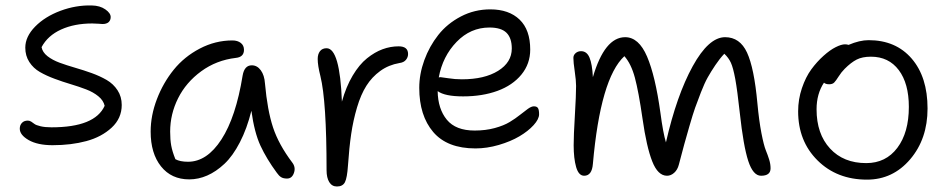

<svg xmlns="http://www.w3.org/2000/svg" viewBox="-20 -595 3448 697"><path d="M170.9 -67.9Q116.7 -67.9 84.2 -86.4Q51.8 -105 51.8 -127.9Q51.8 -140.6 59.6 -148.9Q67.4 -157.2 81.1 -157.2Q87.4 -157.2 93.5 -153.3Q99.6 -149.4 105.2 -145Q110.8 -140.6 127 -136.7Q143.1 -132.8 167 -132.8Q324.7 -132.8 359.9 -210.9Q355.5 -230.5 336.9 -245.6Q318.4 -260.7 292.7 -270.5Q267.1 -280.3 237.1 -289.3Q207 -298.3 178 -309.1Q148.9 -319.8 125 -333.5Q101.1 -347.2 86.4 -369.9Q71.8 -392.6 71.8 -421.9Q71.8 -461.9 107.4 -498.3Q143.1 -534.7 199.2 -555.7Q255.4 -576.7 313 -575.2Q342.8 -574.7 362.3 -561Q381.8 -547.4 381.8 -533.2Q381.8 -521.5 374.3 -514.6Q366.7 -507.8 352.1 -507.8Q350.6 -507.8 338.4 -508.8Q326.2 -509.8 314.9 -509.8Q250 -509.8 201.7 -487.8Q153.3 -465.8 130.9 -423.8Q134.3 -405.3 152.3 -391.1Q170.4 -377 196.3 -367.4Q222.2 -357.9 252.7 -349.1Q283.2 -340.3 313 -329.6Q342.8 -318.8 367.2 -304.7Q391.6 -290.5 406.7 -267.3Q421.9 -244.1 421.9 -213.9Q421.9 -165.5 385.3 -131.6Q348.6 -97.7 293.5 -82.8Q238.3 -67.9 170.9 -67.9Z M667 56.2Q602.1 56.2 564.5 9Q526.9 -38.1 526.9 -117.2Q526.9 -175.8 549.6 -235.1Q572.3 -294.4 610.6 -341.8Q648.9 -389.2 705.3 -418.7Q761.7 -448.2 823.7 -448.2Q842.3 -448.2 854 -439.2Q865.7 -430.2 865.7 -414.1Q865.7 -387.7 835.9 -384.8Q765.6 -376.5 710.4 -336.2Q655.3 -295.9 626.5 -238.3Q597.7 -180.7 597.7 -117.2Q597.7 -87.9 601.6 -66.4Q605.5 -44.9 616.7 -17.1Q633.3 -7.8 662.6 -7.8Q731.4 -7.8 783.9 -88.9Q836.4 -169.9 860.8 -320.8Q867.2 -357.9 894 -357.9Q913.6 -357.9 926.8 -339.8Q939.9 -321.8 941.9 -292Q950.7 -194.3 971.2 -132.3Q991.7 -70.3 1041 -4.9Q1054.2 12.2 1047.1 32.7Q1040 53.2 1022 53.2Q1008.8 53.2 1000.7 48.3Q992.7 43.5 984.9 32.2Q947.8 -18.1 925.5 -66.2Q903.3 -114.3 892.6 -192.9Q876.5 -127.9 850.8 -78.4Q825.2 -28.8 794.7 -0.2Q764.2 28.3 732.2 42.2Q700.2 56.2 667 56.2Z M1203.1 82Q1185.1 82 1175.3 66.2Q1165.5 50.3 1165.5 22.9Q1165.5 -228.5 1143.1 -318.8Q1133.3 -357.4 1133.3 -380.9Q1133.3 -398.4 1141.6 -409.2Q1149.9 -419.9 1165.5 -419.9Q1213.9 -419.9 1221.2 -226.1Q1236.3 -280.3 1260.3 -320.6Q1284.2 -360.8 1312.3 -383.3Q1340.3 -405.8 1368.9 -416.3Q1397.5 -426.8 1427.2 -426.8Q1461.4 -426.8 1461.4 -398.9Q1461.4 -387.2 1453.6 -377.7Q1445.8 -368.2 1430.2 -366.2Q1390.6 -359.4 1360.4 -337.4Q1330.1 -315.4 1310.1 -283.7Q1290 -252 1276.1 -205.1Q1262.2 -158.2 1254.9 -108.6Q1247.6 -59.1 1243.2 5.9Q1240.2 50.8 1232.2 66.4Q1224.1 82 1203.1 82Z M1706.1 -56.2Q1603.5 -56.2 1552.7 -115.7Q1502 -175.3 1502 -275.9Q1502 -326.2 1520.3 -376.5Q1538.6 -426.8 1571 -468Q1603.5 -509.3 1653.1 -535.2Q1702.6 -561 1759.8 -561Q1827.6 -561 1866.2 -523.9Q1904.8 -486.8 1904.8 -415Q1904.8 -363.3 1872.8 -324.2Q1840.8 -285.2 1785.9 -265.1Q1731 -245.1 1661.1 -245.1Q1594.7 -245.1 1568.8 -264.2Q1569.8 -199.7 1602.1 -160.4Q1634.3 -121.1 1703.1 -121.1Q1742.7 -121.1 1775.9 -130.1Q1809.1 -139.2 1830.3 -152.1Q1851.6 -165 1867.7 -178Q1883.8 -190.9 1896.5 -200Q1909.2 -209 1918 -209Q1929.2 -209 1933.1 -202.4Q1937 -195.8 1937 -180.2Q1937 -162.6 1917 -140.6Q1897 -118.7 1865.5 -100.1Q1834 -81.5 1790.8 -68.8Q1747.6 -56.2 1706.1 -56.2ZM1579.1 -314.9Q1583 -314.9 1607.2 -311Q1631.3 -307.1 1656.7 -307.1Q1738.8 -307.1 1788.3 -337.9Q1837.9 -368.7 1837.9 -418.9Q1837.9 -457 1818.6 -476.1Q1799.3 -495.1 1756.8 -495.1Q1688 -495.1 1637.5 -442.9Q1586.9 -390.6 1572.8 -314Z M2100.6 43Q2080.6 43 2071.5 11.5Q2062.5 -20 2062.5 -67.9Q2062.5 -103 2066.9 -176Q2071.3 -249 2071.3 -283.2Q2071.3 -302.7 2066.4 -335.9Q2061.5 -369.1 2061.5 -384.8Q2061.5 -395 2069.6 -402.1Q2077.6 -409.2 2089.4 -409.2Q2110.4 -409.2 2120.1 -385.7Q2129.9 -362.3 2132.3 -314.9Q2174.8 -460 2249.5 -460Q2298.8 -460 2328.9 -389.9Q2358.9 -319.8 2377.4 -186Q2387.2 -111.8 2397.5 -78.1Q2436.5 -249 2494.6 -354.5Q2552.7 -460 2612.3 -460Q2666 -460 2691.9 -404.1Q2717.8 -348.1 2729.5 -220.2Q2735.4 -156.7 2744.1 -111.8Q2752.9 -66.9 2760 -49.6Q2767.1 -32.2 2772.2 -15.9Q2777.3 0.5 2777.3 16.1Q2777.3 43 2742.7 43Q2713.9 43 2696.3 -10.7Q2678.7 -64.5 2665.5 -186Q2656.7 -267.1 2649.2 -308.1Q2641.6 -349.1 2633.3 -367.2Q2625 -385.3 2609.4 -399.9Q2592.3 -381.8 2576.7 -358.4Q2561 -335 2549.3 -314.2Q2537.6 -293.5 2524.4 -259.5Q2511.2 -225.6 2503.4 -203.6Q2495.6 -181.6 2482.9 -137.7Q2470.2 -93.8 2464.1 -71.5Q2458 -49.3 2444.3 2.9Q2439.5 21.5 2427.5 32.2Q2415.5 43 2401.4 43Q2368.2 43 2347.7 -9.3Q2327.1 -61.5 2312.5 -164.1Q2298.3 -262.7 2284.7 -313.2Q2271 -363.8 2246.6 -391.1Q2159.7 -310.5 2132.3 0Q2128.9 43 2100.6 43Z M3127.4 57.1Q3018.1 57.1 2947.8 -12.7Q2877.4 -82.5 2877.4 -190.9Q2877.4 -234.4 2891.1 -274.9Q2904.8 -315.4 2925.3 -343.3Q2945.8 -371.1 2969.5 -392.3Q2993.2 -413.6 3013.7 -423.8Q3034.2 -434.1 3047.4 -434.1Q3054.7 -434.1 3060.5 -432.1Q3100.6 -449.2 3133.3 -449.2Q3231.9 -449.2 3289.6 -382.3Q3347.2 -315.4 3347.2 -201.2Q3347.2 -90.8 3284.2 -16.8Q3221.2 57.1 3127.4 57.1ZM2944.3 -198.2Q2944.3 -108.9 2993.2 -55.9Q3042 -2.9 3124.5 -2.9Q3195.8 -2.9 3237.5 -58.3Q3279.3 -113.8 3279.3 -207Q3279.3 -292 3242.7 -340.6Q3206.1 -389.2 3141.6 -389.2Q3110.4 -389.2 3089.8 -378.7Q3069.3 -368.2 3046.4 -345.2Q3034.2 -333 3024.4 -317.4Q3014.6 -301.8 3008.3 -295.4Q3002 -289.1 2990.2 -289.1Q2977.1 -289.1 2971.2 -294.9Q2944.3 -254.4 2944.3 -198.2Z"/></svg>

Font: Shantell Sans Bouncy
Style: Regular
Weight: 300
Designer: Stephen Nixon, Anya Danilova, Shantell Martin
Foundry: Arrow Type
Version: Version 1.006;[9816181b4]